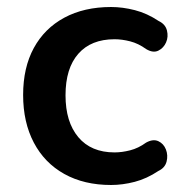

<svg xmlns="http://www.w3.org/2000/svg" viewBox="-20 -518 524 548"><path d="M297 10Q220 10 163.5 -21.5Q107 -53 76.5 -111Q46 -169 46 -247Q46 -325 76.5 -381Q107 -437 163.5 -467.5Q220 -498 297 -498Q330 -498 365 -489Q400 -480 433 -458Q452 -449 456.5 -431Q461 -413 454 -397Q447 -381 432 -373.5Q417 -366 397 -378Q375 -394 351.5 -400Q328 -406 307 -406Q240 -406 203.5 -364.5Q167 -323 167 -246Q167 -170 203.5 -126.5Q240 -83 307 -83Q328 -83 351.5 -89Q375 -95 397 -111Q417 -122 432 -115Q447 -108 453.5 -91.5Q460 -75 455.5 -57Q451 -39 432 -30Q399 -8 364.5 1Q330 10 297 10Z"/></svg>

Font: Chiron GoRound TC M
Style: Regular
Weight: 500
Designer: Ryoko NISHIZUKA 西塚涼子 (kana, bopomofo & ideographs); Paul D. Hunt (Latin, Greek & Cyrillic); Sandoll Communications 산돌커뮤니
Foundry: Adobe
Version: Version 1.000;hotconv 1.1.1;makeotfexe 2.6.0